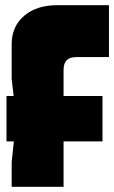

<svg xmlns="http://www.w3.org/2000/svg" viewBox="-20 -720 440 740"><path d="M5 -175H375V-350H5ZM400 -700H200Q121 -700 73 -659Q25 -618 25 -550V-415L35 -330V-190L25 -95V0H225V-450Q225 -476 237 -488Q249 -500 275 -500H400Z"/></svg>

Font: Millimetre
Style: Extrablack
Weight: 900
Designer: Jérémy Landes
Version: Version 1.0